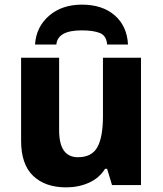

<svg xmlns="http://www.w3.org/2000/svg" viewBox="-20 -798 702 828"><path d="M588 0H463L442 -70H433Q408 -30 363.5 -10Q319 10 265 10Q175 10 123 -39.5Q71 -89 71 -191V-549H235V-236Q235 -120 316 -120Q376 -120 400 -163.5Q424 -207 424 -297V-549H588ZM532 -606H442Q439 -644 411 -655.5Q383 -667 332 -667Q229 -667 223 -606H131Q136 -682 191.5 -730Q247 -778 333 -778Q422 -778 475 -731.5Q528 -685 532 -606Z"/></svg>

Font: Noto Sans UI ExtraBold
Style: Regular
Weight: 800
Designer: Monotype Design Team
Foundry: Monotype Imaging Inc.
Version: Version 1.001